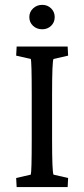

<svg xmlns="http://www.w3.org/2000/svg" viewBox="-20 -763 343 783"><path d="M152.3 -643.6Q129.9 -643.6 114.7 -657.7Q99.6 -671.9 99.6 -693.4Q99.6 -714.4 115 -728.8Q130.4 -743.2 152.3 -743.2Q173.8 -743.2 188.5 -728.8Q203.1 -714.4 203.1 -693.4Q203.1 -671.9 188.5 -657.7Q173.8 -643.6 152.3 -643.6ZM47.9 0 45.9 -37.1 105.5 -50.8Q109.4 -62.5 109.4 -194.3V-377.9Q109.4 -512.2 105.5 -522.5L45.9 -536.1L47.9 -573.2H255.9L257.8 -536.1L198.2 -522.5Q192.4 -512.2 192.4 -377.9V-194.3Q192.4 -62.5 198.2 -50.8L257.8 -37.1L255.9 0Z"/></svg>

Font: Crimson Pro
Style: Regular
Weight: 400
Designer: Jacques Le Bailly
Foundry: Baron von Fonthausen
Version: Version 1.003